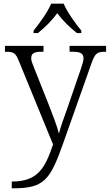

<svg xmlns="http://www.w3.org/2000/svg" viewBox="-20 -786 598 1046"><path d="M163 -619V-606H187C230 -641 262 -674 292 -714C322 -674 355 -641 399 -606H423V-619C392 -657 345 -721 327 -766H259C240 -721 194 -657 163 -619ZM44 203V240H50C220 240 253 196 324 -5L478 -440C498 -496 508 -504 554 -504H558V-536H359V-504H378C420 -504 435 -493 435 -468C435 -456 429 -435 421 -412L345 -191C327 -141 311 -98 301 -58C292 -96 264 -169 243 -222L169 -408C155 -442 150 -456 150 -468C150 -493 163 -504 204 -504H217V-536H7V-504H10C56 -504 65 -497 83 -453L269 1C225 132 185 203 44 203Z"/></svg>

Font: Noto Serif Tamil Light
Style: Italic
Weight: 300
Italic angle: -12°
Designer: Indian Type Foundry, Tom Grace, and the Monotype Design Team
Foundry: Monotype Imaging Inc.
Version: Version 2.003